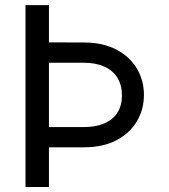

<svg xmlns="http://www.w3.org/2000/svg" viewBox="-20 -748 676 768"><path d="M82 -727.5H175.8V0H82ZM126.5 -578.6 314 -578.1Q392.1 -578.1 445.8 -549.6Q499.5 -521 527.6 -473.6Q555.7 -426.3 555.7 -368.7Q555.7 -310.5 527.6 -262.9Q499.5 -215.3 445.8 -187Q392.1 -158.7 314 -158.7H126.5V-239.7H314Q363.8 -239.7 398.2 -254.9Q432.6 -270 450.2 -298.3Q467.8 -326.7 467.8 -366.7Q467.8 -406.7 450.2 -436Q432.6 -465.3 398.2 -481.2Q363.8 -497.1 314 -497.1H126.5Z"/></svg>

Font: Adwaita Sans
Style: Regular
Weight: 400
Designer: Rasmus Andersson
Foundry: rsms
Version: Version 4.001;git-9221beed3